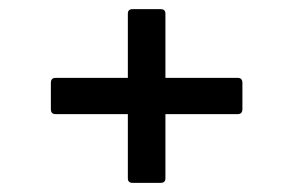

<svg xmlns="http://www.w3.org/2000/svg" viewBox="-20 -510 640 419"><path d="M269 -111Q259 -111 259 -121V-261H101Q91 -261 91 -272V-329Q91 -340 101 -340H259V-480Q259 -490 269 -490H331Q341 -490 341 -480V-340H499Q509 -340 509 -329V-272Q509 -261 499 -261H341V-121Q341 -111 331 -111Z"/></svg>

Font: Sofia Sans Medium
Style: Regular
Weight: 500
Designer: Botio Nikoltchev, Ani Petrova
Foundry: lettersoup
Version: Version 4.101; ttfautohint (v1.8.4.7-5d5b)